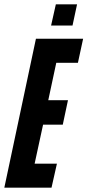

<svg xmlns="http://www.w3.org/2000/svg" viewBox="-33 -867 404 887"><path d="M-13 0 133 -688H351L327 -577H227L190 -404H281L257 -291H166L127 -111H230L205 0ZM203 -749 225 -847H323L302 -749Z"/></svg>

Font: Saira UltraCondensed ExtraBold
Style: Italic
Weight: 800
Width: 1
Italic angle: -12°
Designer: Hector Gatti with collaboration of the Omnibus-Type team
Foundry: Omnibus-Type
Version: Version 1.101